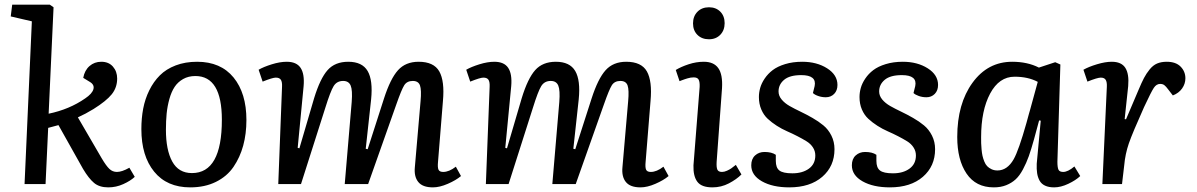

<svg xmlns="http://www.w3.org/2000/svg" viewBox="-20 -787 5118 821"><path d="M116.2 -695.8 25.9 -716.8 32.2 -767.1H192.9L209 -755.9L188 -300.8Q276.9 -319.3 344.2 -366.2Q374 -386.2 379.4 -405.5Q384.8 -424.8 363.8 -437L335.9 -454.1Q341.8 -486.3 362.8 -504.6Q383.8 -522.9 413.1 -522.9Q444.8 -522.9 462.9 -502.2Q481 -481.4 481 -451.2Q481 -412.6 457.8 -383.8Q434.6 -355 379.9 -320.8Q345.7 -299.8 313 -285.2L415 -109.9Q434.1 -77.6 447.8 -64.7Q461.4 -51.8 480 -51.8Q501.5 -51.8 533.2 -69.8L556.2 -30.8Q538.1 -13.7 507.3 0.2Q476.6 14.2 442.9 14.2Q404.8 14.2 382.1 -4.9Q359.4 -23.9 335 -64.9L230 -252L186 -240.2L174.8 0H85Z M584.5 -234.9Q584.5 -281.2 592.3 -322.5Q600.1 -363.8 618.4 -400.9Q636.7 -438 663.6 -464.8Q690.4 -491.7 731.2 -507.3Q772 -522.9 822.8 -522.9Q923.8 -522.9 978.8 -455.6Q1033.7 -388.2 1033.7 -273.9Q1033.7 -214.8 1020 -164.6Q1006.3 -114.3 978.5 -73.5Q950.7 -32.7 903.3 -9.3Q856 14.2 793.5 14.2Q693.8 14.2 639.2 -53Q584.5 -120.1 584.5 -234.9ZM800.8 -46.9Q928.7 -46.9 928.7 -274.9Q928.7 -461.9 815.4 -461.9Q785.6 -461.9 762.9 -449Q740.2 -436 726.6 -415.3Q712.9 -394.5 704.3 -363.8Q695.8 -333 692.6 -301.5Q689.5 -270 689.5 -231.9Q689.5 -145.5 716.6 -96.2Q743.7 -46.9 800.8 -46.9Z M1483.9 -351.1Q1487.8 -401.4 1479.5 -421.1Q1471.2 -440.9 1447.3 -440.9Q1420.4 -440.9 1406.7 -418.9Q1393.1 -397 1371.1 -326.2L1267.1 0H1169.9L1186 -416Q1187 -437 1180.9 -446Q1174.8 -455.1 1159.2 -455.1Q1145.5 -455.1 1103 -438L1085.9 -488.8Q1106.9 -501 1142.1 -512Q1177.2 -522.9 1206.1 -522.9Q1248 -522.9 1265.4 -496.8Q1282.7 -470.7 1278.3 -418.9L1252.9 -154.8L1260.3 -152.8L1323.2 -367.2Q1349.1 -451.7 1380.9 -487.3Q1412.6 -522.9 1469.2 -522.9Q1528.8 -522.9 1552 -483.4Q1575.2 -443.8 1566.9 -361.8L1543.9 -150.9L1552.2 -148.9L1622.1 -366.2Q1649.4 -450.7 1681.9 -486.8Q1714.4 -522.9 1770 -522.9Q1835 -522.9 1858.4 -481.7Q1881.8 -440.4 1874 -355L1853 -95.2Q1850.6 -71.3 1855 -61.5Q1859.4 -51.8 1875 -51.8Q1900.4 -51.8 1929.2 -74.2L1951.2 -34.2Q1929.7 -16.1 1894.8 -1Q1859.9 14.2 1831.1 14.2Q1787.1 14.2 1768.6 -8.8Q1750 -31.7 1753.9 -71.8L1778.3 -354Q1782.7 -402.3 1775.9 -421.6Q1769 -440.9 1745.1 -440.9Q1720.2 -440.9 1708.5 -422.4Q1696.8 -403.8 1674.8 -340.8Q1670.9 -330.1 1668.9 -324.2L1554.2 0H1454.1Z M2371.6 -351.1Q2375.5 -401.4 2367.2 -421.1Q2358.9 -440.9 2335 -440.9Q2308.1 -440.9 2294.4 -418.9Q2280.8 -397 2258.8 -326.2L2154.8 0H2057.6L2073.7 -416Q2074.7 -437 2068.6 -446Q2062.5 -455.1 2046.9 -455.1Q2033.2 -455.1 1990.7 -438L1973.6 -488.8Q1994.6 -501 2029.8 -512Q2064.9 -522.9 2093.8 -522.9Q2135.7 -522.9 2153.1 -496.8Q2170.4 -470.7 2166 -418.9L2140.6 -154.8L2147.9 -152.8L2210.9 -367.2Q2236.8 -451.7 2268.6 -487.3Q2300.3 -522.9 2356.9 -522.9Q2416.5 -522.9 2439.7 -483.4Q2462.9 -443.8 2454.6 -361.8L2431.6 -150.9L2439.9 -148.9L2509.8 -366.2Q2537.1 -450.7 2569.6 -486.8Q2602.1 -522.9 2657.7 -522.9Q2722.7 -522.9 2746.1 -481.7Q2769.5 -440.4 2761.7 -355L2740.7 -95.2Q2738.3 -71.3 2742.7 -61.5Q2747.1 -51.8 2762.7 -51.8Q2788.1 -51.8 2816.9 -74.2L2838.9 -34.2Q2817.4 -16.1 2782.5 -1Q2747.6 14.2 2718.8 14.2Q2674.8 14.2 2656.2 -8.8Q2637.7 -31.7 2641.6 -71.8L2666 -354Q2670.4 -402.3 2663.6 -421.6Q2656.7 -440.9 2632.8 -440.9Q2607.9 -440.9 2596.2 -422.4Q2584.5 -403.8 2562.5 -340.8Q2558.6 -330.1 2556.6 -324.2L2441.9 0H2341.8Z M3011.7 -755.9Q3041.5 -755.9 3060.1 -737.1Q3078.6 -718.3 3078.6 -688Q3078.6 -657.7 3060.1 -638.4Q3041.5 -619.1 3011.7 -619.1Q2981 -619.1 2962.2 -637.9Q2943.4 -656.7 2943.4 -687Q2943.4 -717.3 2962.2 -736.6Q2981 -755.9 3011.7 -755.9ZM2971.7 -415Q2972.7 -436.5 2967.5 -446.3Q2962.4 -456.1 2946.3 -456.1Q2939.9 -456.1 2933.3 -455.1Q2926.8 -454.1 2919.7 -451.9Q2912.6 -449.7 2908 -448.2Q2903.3 -446.8 2895.8 -443.8Q2888.2 -440.9 2885.7 -439.9L2869.6 -487.8Q2892.1 -501.5 2924.6 -512.2Q2957 -522.9 2989.7 -522.9Q3032.2 -522.9 3051.5 -495.6Q3070.8 -468.3 3067.4 -410.2L3044.4 -95.2Q3043 -71.8 3047.4 -61.8Q3051.8 -51.8 3067.4 -51.8Q3077.1 -51.8 3088.4 -56.9Q3099.6 -62 3106.7 -66.9Q3113.8 -71.8 3126.5 -82L3150.4 -41Q3129.4 -20 3096.7 -2.9Q3064 14.2 3026.4 14.2Q2979.5 14.2 2961.7 -10Q2943.8 -34.2 2945.3 -80.1Z M3368.2 -45.9Q3411.6 -45.9 3439 -65.9Q3466.3 -85.9 3466.3 -122.1Q3466.3 -141.1 3456.1 -156.7Q3445.8 -172.4 3428.7 -182.9Q3411.6 -193.4 3389.9 -204.6Q3368.2 -215.8 3345.7 -225.6Q3323.2 -235.4 3301.5 -249.3Q3279.8 -263.2 3262.7 -279.1Q3245.6 -294.9 3235.4 -318.8Q3225.1 -342.8 3225.1 -372.1Q3225.1 -391.6 3230.7 -411.4Q3236.3 -431.2 3250 -451.4Q3263.7 -471.7 3284.2 -487.3Q3304.7 -502.9 3337.4 -512.9Q3370.1 -522.9 3410.2 -522.9Q3472.7 -522.9 3516.8 -494.9Q3561 -466.8 3561 -423.8Q3561 -399.9 3546.9 -385.5Q3532.7 -371.1 3511.2 -371.1Q3494.1 -371.1 3478.8 -376.5Q3463.4 -381.8 3456.1 -389.2L3463.4 -418.9Q3473.1 -465.8 3406.2 -465.8Q3356.9 -465.8 3333 -445.8Q3309.1 -425.8 3309.1 -396Q3309.1 -377.4 3322.3 -361.6Q3335.4 -345.7 3356.4 -333.7Q3377.4 -321.8 3403.1 -309.6Q3428.7 -297.4 3454.3 -282.7Q3480 -268.1 3501 -250.7Q3522 -233.4 3535.2 -207Q3548.3 -180.7 3548.3 -148.9Q3548.3 -76.2 3496.1 -31Q3443.8 14.2 3355 14.2Q3283.7 14.2 3238 -11.7Q3192.4 -37.6 3192.4 -80.1Q3192.4 -107.4 3208.7 -122.3Q3225.1 -137.2 3249 -137.2Q3279.8 -137.2 3297.4 -125V-99.1Q3297.4 -69.8 3312.7 -57.9Q3328.1 -45.9 3368.2 -45.9Z M3798.3 -45.9Q3841.8 -45.9 3869.1 -65.9Q3896.5 -85.9 3896.5 -122.1Q3896.5 -141.1 3886.2 -156.7Q3876 -172.4 3858.9 -182.9Q3841.8 -193.4 3820.1 -204.6Q3798.3 -215.8 3775.9 -225.6Q3753.4 -235.4 3731.7 -249.3Q3710 -263.2 3692.9 -279.1Q3675.8 -294.9 3665.5 -318.8Q3655.3 -342.8 3655.3 -372.1Q3655.3 -391.6 3660.9 -411.4Q3666.5 -431.2 3680.2 -451.4Q3693.8 -471.7 3714.4 -487.3Q3734.9 -502.9 3767.6 -512.9Q3800.3 -522.9 3840.3 -522.9Q3902.8 -522.9 3947 -494.9Q3991.2 -466.8 3991.2 -423.8Q3991.2 -399.9 3977.1 -385.5Q3962.9 -371.1 3941.4 -371.1Q3924.3 -371.1 3908.9 -376.5Q3893.6 -381.8 3886.2 -389.2L3893.6 -418.9Q3903.3 -465.8 3836.4 -465.8Q3787.1 -465.8 3763.2 -445.8Q3739.3 -425.8 3739.3 -396Q3739.3 -377.4 3752.4 -361.6Q3765.6 -345.7 3786.6 -333.7Q3807.6 -321.8 3833.3 -309.6Q3858.9 -297.4 3884.5 -282.7Q3910.2 -268.1 3931.2 -250.7Q3952.1 -233.4 3965.3 -207Q3978.5 -180.7 3978.5 -148.9Q3978.5 -76.2 3926.3 -31Q3874 14.2 3785.2 14.2Q3713.9 14.2 3668.2 -11.7Q3622.6 -37.6 3622.6 -80.1Q3622.6 -107.4 3638.9 -122.3Q3655.3 -137.2 3679.2 -137.2Q3710 -137.2 3727.5 -125V-99.1Q3727.5 -69.8 3742.9 -57.9Q3758.3 -45.9 3798.3 -45.9Z M4501.5 -95.2Q4501.5 -70.8 4506.1 -61.3Q4510.7 -51.8 4526.4 -51.8Q4546.4 -51.8 4574.2 -75.2L4599.1 -34.2Q4580.1 -16.1 4548.1 -1Q4516.1 14.2 4487.3 14.2Q4464.4 14.2 4448.7 6.8Q4433.1 -0.5 4425.3 -14.6Q4417.5 -28.8 4414.8 -46.4Q4412.1 -64 4413.1 -86.9L4430.2 -271L4423.3 -272L4401.4 -190.9Q4389.6 -148.4 4379.2 -119.1Q4368.7 -89.8 4354.2 -62.7Q4339.8 -35.6 4322.8 -20Q4305.7 -4.4 4282.5 4.9Q4259.3 14.2 4229.5 14.2Q4152.8 14.2 4113 -44.7Q4073.2 -103.5 4073.2 -201.2Q4073.2 -343.3 4138.4 -433.1Q4203.6 -522.9 4308.1 -522.9Q4373.5 -522.9 4422.4 -498L4492.2 -521L4514.2 -511.2ZM4245.1 -58.1Q4287.1 -58.1 4314.5 -106Q4336.4 -145 4369.1 -261.2Q4372.6 -273.9 4379.9 -300.8Q4382.8 -311 4384.3 -315.9L4417.5 -437Q4376 -459 4318.4 -459Q4252.4 -459 4213.9 -387Q4175.3 -314.9 4175.3 -200.2Q4175.3 -184.6 4175.5 -174.6Q4175.8 -164.6 4177.2 -148.2Q4178.7 -131.8 4181.2 -120.8Q4183.6 -109.9 4188.7 -96.9Q4193.8 -84 4201.2 -76.4Q4208.5 -68.8 4219.7 -63.5Q4231 -58.1 4245.1 -58.1Z M4712.9 -416Q4713.9 -436 4708 -445.6Q4702.1 -455.1 4687 -455.1Q4672.4 -455.1 4629.9 -438L4612.8 -488.8Q4635.3 -501.5 4670.7 -512.2Q4706.1 -522.9 4733.9 -522.9Q4775.4 -522.9 4792 -496.8Q4808.6 -470.7 4804.2 -418.9L4789.1 -277.8L4794.9 -276.9L4848.1 -401.9Q4861.8 -434.6 4871.8 -453.6Q4881.8 -472.7 4896 -490.2Q4910.2 -507.8 4927.7 -515.4Q4945.3 -522.9 4968.8 -522.9Q5007.8 -522.9 5028.3 -502.2Q5048.8 -481.4 5048.8 -452.1Q5048.8 -428.7 5034.7 -408.7Q5020.5 -388.7 4995.1 -378.9L4975.1 -404.8Q4965.8 -417.5 4958.7 -422.9Q4951.7 -428.2 4940.9 -428.2Q4924.8 -428.2 4913.6 -411.1Q4902.3 -394 4872.1 -329.1Q4822.8 -219.2 4807.1 -174.1Q4791.5 -128.9 4787.1 -79.1L4777.8 0H4693.8Z"/></svg>

Font: Literata Book Medium
Style: Italic
Weight: 500
Italic angle: -3°
Designer: Latin by Veronika Burian and Jose Scaglione. Greek by Irene Vlachou. Cyrillic by Vera Evstafieva
Foundry: TypeTogether
Version: Version 1.003;PS 001.003;hotconv 1.0.88;makeotf.lib2.5.64775